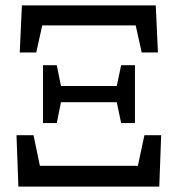

<svg xmlns="http://www.w3.org/2000/svg" viewBox="-20 -690 657 710"><path d="M48 0 41 -190H104L141 -12L90 -77H528L476 -12L514 -190H576L569 0ZM139 -235V-449H190L209 -354V-330L190 -235ZM164 -312V-372H453V-312ZM428 -235 408 -330V-354L428 -449H479V-235ZM53 -496 61 -670H556L564 -496H504L468 -658L515 -596H103L150 -658L114 -496Z"/></svg>

Font: Source Serif 4
Style: Regular
Weight: 400
Designer: Frank Grießhammer
Foundry: Adobe Systems Incorporated
Version: Version 4.004;hotconv 1.0.116;makeotfexe 2.5.65601